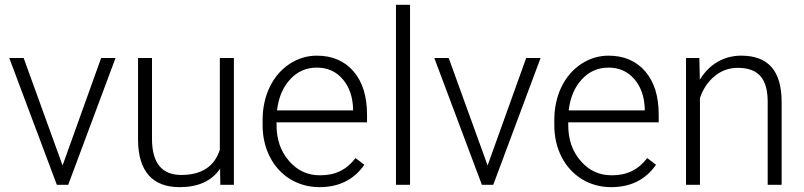

<svg xmlns="http://www.w3.org/2000/svg" viewBox="-20 -770 3352 800"><path d="M78.6 -528.3H18.6L216.8 0H264.2L461.4 -528.3H401.4L240.7 -80.6Z M897.9 0H954.6V-528.3H896V-146C873.5 -76.2 819.8 -41 735.4 -41C653.8 -41 613.3 -91.3 613.3 -191.9V-528.3H555.2V-184.6C556.6 -56.2 615.7 9.8 728.5 9.8C805.7 9.8 861.8 -15.6 897 -66.9Z M1311 9.8C1392.6 9.8 1455.1 -21.5 1498 -83.5L1461.4 -111.3C1422.4 -61 1376 -39.6 1313.5 -39.6C1261.2 -39.6 1218.3 -59.6 1184.1 -99.6C1149.4 -139.2 1132.3 -189 1132.3 -249V-260.3H1509.3V-293C1509.3 -368.7 1490.7 -428.7 1453.1 -472.7C1415.5 -516.1 1364.3 -538.1 1300.3 -538.1C1259.3 -538.1 1221.2 -526.4 1186 -503.4C1115.7 -456.5 1074.2 -371.6 1074.2 -270V-249C1074.2 -199.7 1084.5 -155.8 1104.5 -116.2C1145 -37.1 1221.2 9.8 1311 9.8ZM1300.3 -488.3C1344.7 -488.3 1380.4 -472.2 1407.7 -440.4C1435.1 -408.7 1449.7 -367.2 1451.2 -316.4V-310.1H1134.3C1140.6 -364.3 1159.2 -407.7 1189.5 -439.9C1219.2 -472.2 1256.3 -488.3 1300.3 -488.3Z M1688.5 -750H1629.9V0H1688.5Z M1849.6 -528.3H1789.6L1987.8 0H2035.2L2232.4 -528.3H2172.4L2011.7 -80.6Z M2526.4 9.8C2607.9 9.8 2670.4 -21.5 2713.4 -83.5L2676.8 -111.3C2637.7 -61 2591.3 -39.6 2528.8 -39.6C2476.6 -39.6 2433.6 -59.6 2399.4 -99.6C2364.7 -139.2 2347.7 -189 2347.7 -249V-260.3H2724.6V-293C2724.6 -368.7 2706.1 -428.7 2668.5 -472.7C2630.9 -516.1 2579.6 -538.1 2515.6 -538.1C2474.6 -538.1 2436.5 -526.4 2401.4 -503.4C2331.1 -456.5 2289.6 -371.6 2289.6 -270V-249C2289.6 -199.7 2299.8 -155.8 2319.8 -116.2C2360.4 -37.1 2436.5 9.8 2526.4 9.8ZM2515.6 -488.3C2560.1 -488.3 2595.7 -472.2 2623 -440.4C2650.4 -408.7 2665 -367.2 2666.5 -316.4V-310.1H2349.6C2356 -364.3 2374.5 -407.7 2404.8 -439.9C2434.6 -472.2 2471.7 -488.3 2515.6 -488.3Z M2838.4 -528.3V0H2896.5V-361.8C2909.7 -400.4 2930.7 -430.7 2958.5 -453.6C2986.3 -476.1 3018.1 -487.3 3054.2 -487.3C3140.6 -487.3 3178.2 -441.4 3178.7 -347.2V0H3236.8V-346.7C3236.3 -474.1 3181.6 -538.1 3068.4 -538.1C2996.6 -538.1 2935.5 -502.9 2896 -438L2894 -528.3Z"/></svg>

Font: Shabnam Thin
Style: Regular
Weight: 100
Foundry: DejaVu fonts team - Redesigned by Saber Rastikerdar - Based on Vazir font
Version: Version 5.0.1